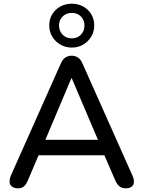

<svg xmlns="http://www.w3.org/2000/svg" viewBox="-20 -1014 776 1041"><path d="M367 -590 226 -256H511L369 -590ZM78 7Q58 7 46 -2Q34 -11 33 -20Q32 -29 32 -32Q32 -45 38 -60L309 -668Q319 -692 334.5 -702Q350 -712 369 -712Q387 -712 402.5 -702Q418 -692 428 -668L699 -60Q706 -44 706 -31Q706 -28 705 -19Q704 -10 693 -1.5Q682 7 662 7Q640 7 627 -4Q614 -15 604 -38L546 -172H189L132 -38Q122 -14 110 -3.5Q98 7 78 7ZM369 -756Q335 -756 307 -772.5Q279 -789 263 -816Q247 -843 247 -876Q247 -910 263 -936.5Q279 -963 307 -978.5Q335 -994 369 -994Q404 -994 431.5 -978.5Q459 -963 475 -936.5Q491 -910 491 -876Q491 -843 475 -816Q459 -789 431.5 -772.5Q404 -756 369 -756ZM369 -806Q400 -806 419 -826Q438 -846 438 -876Q438 -905 419 -924.5Q400 -944 369 -944Q339 -944 319.5 -924.5Q300 -905 300 -876Q300 -846 319.5 -826Q339 -806 369 -806Z"/></svg>

Font: Nunito SemiBold
Style: Regular
Weight: 600
Designer: Vernon Adams
Foundry: Vernon Adams
Version: Version 3.602